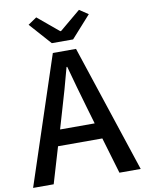

<svg xmlns="http://www.w3.org/2000/svg" viewBox="-101 -1023 824 1093"><g transform="rotate(-10 311.0 -476.5)"><path d="M248 -793H371L484 -919L433 -953L312 -852H307L186 -953L136 -919ZM0 0H119L181 -209H437L499 0H622L378 -737H244ZM209 -301 238 -400C262 -480 285 -561 307 -645H311C334 -562 356 -480 380 -400L409 -301Z"/></g></svg>

Font: Noto Sans CJK TC Medium
Style: Regular
Weight: 500
Designer: Ryoko NISHIZUKA 西塚涼子 (kana, bopomofo & ideographs); Paul D. Hunt (Latin, Greek & Cyrillic); Sandoll Communications 산돌커뮤니
Foundry: Adobe
Version: Version 2.004;hotconv 1.0.118;makeotfexe 2.5.65603